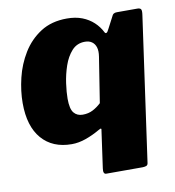

<svg xmlns="http://www.w3.org/2000/svg" viewBox="-80 -612 776 849"><g transform="rotate(-10 308.0 -188.0)"><path d="M329 165Q314 165 318 139L341 -25Q343 -33 341 -35Q339 -37 329 -31Q298 -13 265.5 -1.5Q233 10 202 10Q116 10 67.5 -46Q19 -102 19 -206Q19 -260 33 -318.5Q47 -377 78 -427.5Q109 -478 158 -509.5Q207 -541 276 -541Q315 -541 344.5 -529.5Q374 -518 395.5 -498Q417 -478 430 -452Q433 -446 438 -448Q443 -450 450 -465L474 -511Q479 -523 484.5 -526.5Q490 -530 499 -530H591Q603 -530 607 -524Q611 -518 608 -498L517 149Q516 160 508 162.5Q500 165 492 165H329ZM272 -110Q298 -110 318 -120.5Q338 -131 355 -147L387 -350Q391 -375 386 -391.5Q381 -408 368.5 -417Q356 -426 337 -426Q301 -426 278 -400.5Q255 -375 242 -337Q229 -299 223.5 -259.5Q218 -220 218 -191Q218 -145 232.5 -127.5Q247 -110 272 -110Z"/></g></svg>

Font: Libre Franklin Thin Black
Style: Italic
Weight: 900
Italic angle: -8°
Version: Version 2.000